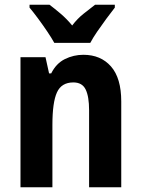

<svg xmlns="http://www.w3.org/2000/svg" viewBox="-20 -786 593 806"><path d="M330 -556Q403 -556 446 -507Q489 -458 489 -360V0H354V-323Q354 -381 339.5 -410.5Q325 -440 288 -440Q238 -440 219 -398Q200 -356 200 -262V0H66V-546H171L186 -478H195Q216 -520 252.5 -538Q289 -556 330 -556ZM208 -606Q197 -626 178.5 -653.5Q160 -681 140 -708Q120 -735 104 -754V-766H188Q208 -751 234 -729Q260 -707 283 -679Q305 -708 331 -728.5Q357 -749 379 -766H462V-754Q447 -735 427 -708Q407 -681 388.5 -654Q370 -627 359 -606Z"/></svg>

Font: Noto Sans Gujarati Condensed
Style: Bold
Weight: 700
Width: 3
Designer: Jelle Bosma - Monotype Design Team, Universal Thirst
Foundry: Monotype Imaging Inc.
Version: Version 2.106; ttfautohint (v1.8.4.7-5d5b)